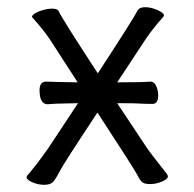

<svg xmlns="http://www.w3.org/2000/svg" viewBox="-20 -503 540 534"><path d="M54 -10Q54 -14 57 -16Q78 -40 113 -89L197 -216Q126 -215 113 -213Q90 -213 90 -252Q90 -276 108 -276Q129 -275 196 -274L119 -393Q101 -420 72 -452L69 -456Q69 -461 78.5 -466.5Q88 -472 101 -475.5Q114 -479 124 -479Q140 -479 143 -472Q154 -449 252 -299Q350 -449 364 -476Q370 -483 384 -483Q400 -483 418 -475Q436 -467 436 -460L434 -456Q407 -426 387 -397L306 -274Q375 -274 399 -276Q409 -276 414.5 -263.5Q420 -251 420 -238Q420 -214 404 -214Q384 -214 368 -215Q357 -216 306 -216L389 -91Q400 -75 431 -36Q447 -17 447 -13Q447 -5 430.5 2Q414 9 397 9Q380 9 373.5 2Q367 -5 361.5 -17Q356 -29 251 -190Q157 -48 146 -26.5Q135 -5 127.5 3Q120 11 103 11Q86 11 70 4Q54 -3 54 -10Z"/></svg>

Font: LXGW WenKai Mono Lite
Style: Regular
Weight: 400
Monospace: yes
Designer: LXGW / Fontworks Inc.
Foundry: LXGW / Fontworks Inc.
Version: Version 1.520; June 14, 2025